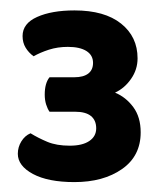

<svg xmlns="http://www.w3.org/2000/svg" viewBox="-20 -721 322 376"><path d="M77 -569.7H125.5Q143.3 -569.7 152.8 -576.9Q162.2 -584.1 162.2 -597.9Q162.2 -612.8 149.4 -621Q136.5 -629.2 112.9 -629.2Q93 -629.2 75.8 -623.7Q58.6 -618.1 45.8 -610.8Q36 -617.9 30.1 -627.8Q24.2 -637.6 24.2 -650.4Q24.2 -675.1 52.7 -687.8Q81.2 -700.6 126 -700.6Q184.8 -700.6 217.1 -674.8Q249.4 -649.1 249.4 -606.7Q249.4 -584.8 236.7 -566.6Q224.1 -548.3 205.3 -539.6Q226.5 -530.8 241 -511.3Q255.5 -491.7 255.5 -461.8Q255.5 -415.4 218.9 -389.9Q182.4 -364.4 125.7 -364.4Q74.2 -364.4 44.5 -380.3Q14.9 -396.3 14.9 -419.8Q14.9 -432.9 21.8 -444.1Q28.7 -455.3 39.8 -460Q54.7 -450.8 72.8 -443.2Q90.8 -435.7 116.6 -435.7Q141.3 -435.7 154.8 -444.8Q168.4 -453.9 168.4 -469.7Q168.4 -485.4 158.1 -493.8Q147.8 -502.2 126.9 -502.2H77Q73 -507.9 70.3 -516.5Q67.6 -525.2 67.6 -535.7Q67.6 -558.1 77 -569.7Z"/></svg>

Font: Baloo Bhaina 2
Style: Regular
Weight: 400
Designer: Yesha Goshar, Manish Minz, Shuchita Grover and Ek Type
Foundry: Ek Type
Version: Version 1.700